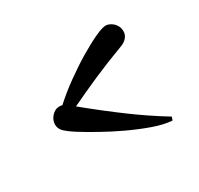

<svg xmlns="http://www.w3.org/2000/svg" viewBox="-73 -505 460 443"><g transform="rotate(-30 157.0 -283.5)"><path d="M67.9 -239.7Q55.2 -247.6 44.9 -256.6Q34.7 -265.6 34.7 -277.8Q34.7 -283.7 37.1 -289.3Q39.6 -294.9 43.5 -299.3Q47.4 -303.7 52.5 -306.4Q57.6 -309.1 63.5 -309.1Q65.4 -309.1 67.4 -309.1Q69.3 -309.1 71.8 -308.1Q94.2 -328.6 121.3 -348.1Q148.4 -367.7 174.1 -383.1Q199.7 -398.4 220.2 -408Q240.7 -417.5 250.5 -417.5Q253.9 -417.5 258.8 -415.5Q263.7 -413.6 268.3 -409.7Q272.9 -405.8 276.1 -399.7Q279.3 -393.6 279.3 -385.3Q279.3 -376.5 273.4 -369.4Q267.6 -362.3 257.3 -358.4Q211.4 -341.3 172.9 -324.5Q134.3 -307.6 97.7 -290Q146.5 -250 189.5 -218.3Q232.4 -186.5 277.3 -159.2L274.4 -150.4Q252 -151.9 223.9 -161.9Q195.8 -171.9 167.2 -185.3Q138.7 -198.7 112.5 -213.4Q86.4 -228 67.9 -239.7Z"/></g></svg>

Font: Montez
Style: Regular
Weight: 400
Designer: Astigmatic (AOETI)
Foundry: Astigmatic (AOETI)
Version: Version 1.001